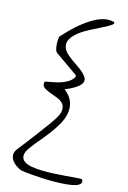

<svg xmlns="http://www.w3.org/2000/svg" viewBox="-174 -1141 920 1382"><g transform="rotate(15 286.5 -449.5)"><path d="M126 146.5Q106.4 138.7 86.9 125Q67.4 111.3 55.2 93.3Q43 75.2 42 54.2Q41 33.2 57.6 9.8Q65.4 0 82 -21Q98.6 -42 118.7 -68.4Q138.7 -94.7 161.1 -124.5Q183.6 -154.3 203.1 -180.7Q222.7 -207 238.3 -228.5Q253.9 -250 260.7 -260.7Q297.9 -313.5 299.8 -345.7Q301.8 -377.9 284.2 -397Q266.6 -416 235.8 -427.2Q205.1 -438.5 177.7 -448.7Q150.4 -459 133.8 -473.6Q117.2 -488.3 126 -514.6Q148.4 -519.5 177.2 -524.4Q206.1 -529.3 234.9 -538.1Q263.7 -546.9 288.6 -561.5Q313.5 -576.2 329.1 -599.6Q331.1 -601.6 331.1 -608.4Q331.1 -615.2 329.1 -617.2L160.2 -735.4Q149.4 -743.2 145 -761.2Q140.6 -779.3 139.6 -798.3Q138.7 -817.4 140.1 -833.5Q141.6 -849.6 142.6 -853.5Q160.2 -873 185.1 -898.9Q210 -924.8 239.3 -950.7Q268.6 -976.6 301.3 -1000Q334 -1023.4 367.7 -1039.6Q401.4 -1055.7 434.6 -1061Q467.8 -1066.4 499 -1056.6Q504.9 -1044.9 481.9 -1030.3Q459 -1015.6 422.4 -997.6Q385.7 -979.5 342.8 -957.5Q299.8 -935.5 265.6 -909.2Q231.4 -882.8 213.9 -852.1Q196.3 -821.3 210 -786.1Q217.8 -766.6 236.8 -748.5Q255.9 -730.5 279.3 -713.9Q302.7 -697.3 327.1 -680.7Q351.6 -664.1 369.6 -647.5Q387.7 -630.9 396 -613.8Q404.3 -596.7 396.5 -578.6Q388.7 -560.5 360.8 -540.5Q333 -520.5 278.3 -498Q325.2 -460.9 339.4 -419.4Q353.5 -377.9 345.2 -335Q336.9 -292 312.5 -249.5Q288.1 -207 257.3 -167Q226.6 -127 195.3 -90.3Q164.1 -53.7 142.6 -23.4Q115.2 14.6 116.2 40Q117.2 65.4 137.7 80.6Q158.2 95.7 194.3 102.1Q230.5 108.4 273.4 109.4Q316.4 110.4 362.8 107.9Q409.2 105.5 449.7 102.1Q490.2 98.6 521.5 96.2Q552.7 93.8 566.4 94.7Q579.1 114.3 568.4 127.4Q557.6 140.6 530.8 148.4Q503.9 156.2 464.8 159.7Q425.8 163.1 382.3 163.6Q338.9 164.1 295.4 162.1Q252 160.2 215.8 157.2Q179.7 154.3 155.3 151.4Q130.9 148.4 126 146.5Z"/></g></svg>

Font: Over the Rainbow
Style: Regular
Weight: 400
Designer: Kimberly Geswein
Foundry: Kimberly Geswein
Version: Version 1.002 2010